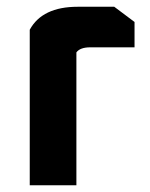

<svg xmlns="http://www.w3.org/2000/svg" viewBox="-20 -548 444 568"><path d="M68 0V-460Q105 -528 210 -528H318L378 -483V-408H247Q217 -408 206 -393V0Z"/></svg>

Font: Oxanium
Style: Bold
Weight: 700
Designer: Severin Meyer
Version: Version 2.000